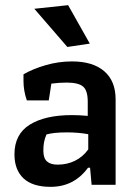

<svg xmlns="http://www.w3.org/2000/svg" viewBox="-20 -716 532 744"><path d="M113 -682 244 -696 328 -547 241 -534ZM36 -118Q36 -196 95.5 -233Q155 -270 259 -270Q287 -270 320 -267V-322Q320 -365 302 -380.5Q284 -396 238 -396Q211 -396 179 -392L169 -327H84Q71 -364 71 -403V-428Q107 -449 157 -463.5Q207 -478 259 -478Q340 -478 384 -440Q428 -402 428 -331V0H335L329 -66H321Q267 8 176 8Q106 8 71 -25Q36 -58 36 -118ZM322 -137V-196Q284 -203 239 -203Q188 -203 160 -195Q153 -178 150.5 -164Q148 -150 148 -132Q148 -103 162 -90.5Q176 -78 203 -78Q240 -78 270.5 -93Q301 -108 322 -137Z"/></svg>

Font: Athiti SemiBold
Style: Regular
Weight: 600
Designer: CadsonDemak Team
Foundry: CadsonDemak
Version: Version 1.032